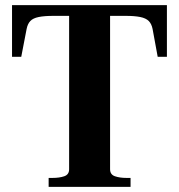

<svg xmlns="http://www.w3.org/2000/svg" viewBox="-20 -730 699 750"><path d="M250 -69V-668H188Q153 -668 131 -663.5Q109 -659 98.5 -648Q88 -637 84 -617L63 -508H27V-710H632V-508H596L576 -617Q572 -637 561 -648Q550 -659 528 -663.5Q506 -668 472 -668H410V-69Q410 -48 429 -41.5Q448 -35 474 -35H490V0H170V-35H185Q212 -35 231 -41.5Q250 -48 250 -69Z"/></svg>

Font: Roboto Serif 144pt SemiBold
Style: Regular
Weight: 600
Version: Version 1.008